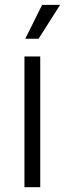

<svg xmlns="http://www.w3.org/2000/svg" viewBox="-20 -777 269 797"><path d="M81.5 0V-542.5H147V0ZM85 -616.2 154.8 -756.8H229.5L140.1 -616.2Z"/></svg>

Font: Inter 16pt Light
Style: Regular
Weight: 300
Version: Version 4.001;git-66647c0bb